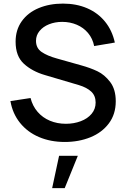

<svg xmlns="http://www.w3.org/2000/svg" viewBox="-20 -754 684 1040"><path d="M36.5 -206.5 145.5 -223Q156.5 -179.5 183.8 -148Q211 -116.5 250.5 -100Q290 -83.5 337 -83.5Q380.5 -83.5 417.5 -97.5Q454.5 -111.5 476.2 -137.5Q498 -163.5 498 -198.5Q498 -235.5 474.2 -257.8Q450.5 -280 407.5 -293L223 -347.5Q154.5 -367.5 109.5 -408.5Q64.5 -449.5 64.5 -528Q64.5 -592.5 98 -639.2Q131.5 -686 189.8 -710.2Q248 -734.5 321 -734.5Q393.5 -734.5 451.8 -709.5Q510 -684.5 548.8 -637Q587.5 -589.5 602 -523.5L490 -504.5Q482 -545 457.2 -574.8Q432.5 -604.5 396 -620Q359.5 -635.5 317 -635.5Q278 -635.5 245.5 -622.5Q213 -609.5 194 -586Q175 -562.5 175 -533Q175 -493 205.8 -472.2Q236.5 -451.5 287 -437.5L420 -400Q469 -386.5 507.8 -368Q546.5 -349.5 576.8 -309.8Q607 -270 607 -205.5Q607 -135.5 569.8 -85.8Q532.5 -36 469.8 -10.5Q407 15 331 15Q253.5 15 191 -11.8Q128.5 -38.5 88.2 -88.8Q48 -139 36.5 -206.5ZM401.5 90H300L262.5 265H330.5Z"/></svg>

Font: Hauora SemiBold
Style: Regular
Weight: 600
Designer: Wayne Shih
Foundry: WCYS
Version: Version 1.001